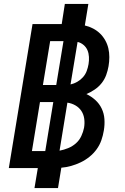

<svg xmlns="http://www.w3.org/2000/svg" viewBox="-20 -858 640 980"><path d="M156 102 173 0H25L146 -735H295L311 -838H431L413 -728Q435 -723 455 -712.5Q475 -702 490.5 -687Q506 -672 517 -652.5Q528 -633 533 -611.5Q538 -590 538 -566.5Q538 -543 534 -520Q530 -497 522 -475Q514 -453 499 -434Q484 -415 463.5 -401Q443 -387 421 -378Q446 -366 466.5 -347.5Q487 -329 499 -304Q511 -279 513 -250Q515 -221 510 -192Q506 -167 497.5 -142.5Q489 -118 473.5 -96.5Q458 -75 437 -58Q416 -41 392 -29.5Q368 -18 343 -11Q318 -4 293 -2L276 102ZM199 -424H267L304 -648H236ZM340 -427Q358 -431 374.5 -440.5Q391 -450 403.5 -464Q416 -478 422.5 -495.5Q429 -513 432 -531Q435 -549 434 -567.5Q433 -586 426.5 -601.5Q420 -617 406.5 -628.5Q393 -640 376 -644ZM143 -87H211L252 -337H184ZM284 -89Q306 -93 328 -102Q350 -111 367.5 -126.5Q385 -142 395 -163.5Q405 -185 409 -206Q413 -229 410 -251.5Q407 -274 395.5 -291.5Q384 -309 365 -320Q346 -331 324 -334Z"/></svg>

Font: Iosevka Curly Extended Oblique
Style: Bold
Weight: 700
Width: 7
Italic angle: -9°
Monospace: yes
Designer: Belleve Invis
Foundry: Belleve Invis
Version: Version 11.1.0; ttfautohint (v1.8.3)